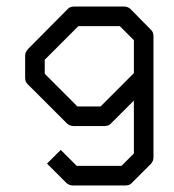

<svg xmlns="http://www.w3.org/2000/svg" viewBox="-20 -498 532 588"><path d="M390 -190 321 -121Q314 -112 300 -112H205Q193 -112 184 -121L66 -239Q57 -246 57 -260V-327Q57 -339 66 -348L187 -470Q193.5 -478 208 -478H359Q372 -478 380 -470L441 -408Q450 -401 450 -387V-16Q450 -4 441 5L385 61Q378 70 364 70H203Q191 70 182 61L124 3L166 -39L215 10H352L390 -28ZM390 -274V-375L347 -418H220L117 -315V-272L217 -172H288Z"/></svg>

Font: IBM 3270 Semi-Condensed
Style: Condensed
Weight: 400
Monospace: yes
Version: Version 2.3.1